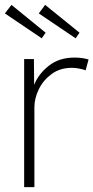

<svg xmlns="http://www.w3.org/2000/svg" viewBox="-29 -767 383 787"><path d="M70 0V-525H110L111 -419Q128 -463 170.5 -497Q213 -531 276 -531Q310 -531 334 -523L322 -479Q307 -484 292.5 -486.5Q278 -489 266 -489Q217 -489 182.5 -463.5Q148 -438 130 -401Q112 -364 112 -327V0ZM281 -610 130 -712 156 -747 297 -633ZM142 -610 -9 -712 18 -747 158 -633Z"/></svg>

Font: Readex Pro Light
Style: Regular
Weight: 300
Designer: Bonnie Shaver-Troup, Thomas Jockin
Foundry: Lexend
Version: Version 1.200; ttfautohint (v1.8.3)